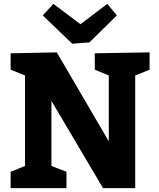

<svg xmlns="http://www.w3.org/2000/svg" viewBox="-20 -977 827 997"><path d="M35.2 -85 109.9 -115.2V-585L35.2 -615.2V-700.2L274.9 -705.1L544.9 -243.2V-585L472.2 -615.2V-700.2L756.8 -705.1V-615.2L682.1 -585V0H515.1L247.1 -453.1V-115.2L325.2 -85V0H35.2ZM444.3 -756.8 355 -750 202.1 -897 257.3 -957 397.9 -851.1 537.1 -957 586.9 -897Z"/></svg>

Font: Kadwa
Style: Regular
Weight: 400
Designer: Sol Matas
Foundry: Sol Matas
Version: Version 1.000;PS 001.000;hotconv 1.0.70;makeotf.lib2.5.58329